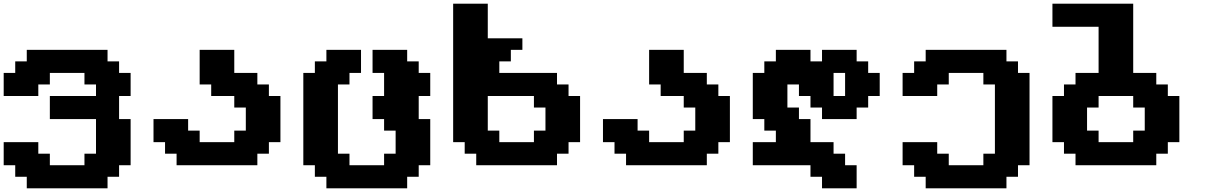

<svg xmlns="http://www.w3.org/2000/svg" viewBox="-20 -895 6532 1040"><path d="M125 125H562.5V62.5H625V0H687.5V-250H625V-375H687.5V-500H625V-562.5H562.5V-625H125V-562.5H62.5V-500H0V-375H187.5V-437.5H250V-500H437.5V-437.5H500V-375H250V-250H500V-62.5H437.5V0H250V-62.5H187.5V-125H0V0H62.5V62.5H125Z M936.5 0H1374V-62.5H1436.5V-125H1499V-375H1436.5V-437.5H1374V-500H1249V-625H1061.5V-437.5H1124V-375H1249V-312.5H1311.5V-187.5H1249V-125H1061.5V-187.5H999V-250H811.5V-125H874V-62.5H936.5Z M1748 125H2185.5V62.5H2248V0H2310.5V-250H2248V-375H2310.5V-500H2248V-562.5H2185.5V-625H1998V-500H2060.5V-375H1998V-250H2060.5V-187.5H2123V-62.5H2060.5V0H1873V-62.5H1810.5V-437.5H1873V-500H1935.5V-625H1748V-562.5H1685.5V-500H1623V0H1685.5V62.5H1748Z M2559.6 0H2997.1V-62.5H3059.6V-125H3122.1V-375H3059.6V-437.5H2997.1V-500H2684.6V-562.5H2747.1V-625H2809.6V-687.5H2622.1V-875H2434.6V-125H2497.1V-62.5H2559.6ZM2872.1 -125H2684.6V-187.5H2622.1V-375H2872.1V-312.5H2934.6V-187.5H2872.1Z M3371.1 0H3808.6V-62.5H3871.1V-125H3933.6V-375H3871.1V-437.5H3808.6V-500H3683.6V-625H3496.1V-437.5H3558.6V-375H3683.6V-312.5H3746.1V-187.5H3683.6V-125H3496.1V-187.5H3433.6V-250H3246.1V-125H3308.6V-62.5H3371.1Z M4432.6 125H4620.1V0H4557.6V-62.5H4495.1V-125H4370.1V-250H4307.6V-312.5H4245.1V-437.5H4307.6V-375H4370.1V-312.5H4432.6V-250H4620.1V-312.5H4682.6V-375H4745.1V-500H4682.6V-562.5H4620.1V-625H4432.6V-562.5H4370.1V-625H4182.6V-562.5H4120.1V-500H4057.6V-250H4120.1V-187.5H4182.6V-125H4057.6V0H4370.1V62.5H4432.6ZM4557.6 -375H4495.1V-500H4557.6Z M4994.1 125H5431.6V62.5H5494.1V0H5556.6V-500H5494.1V-562.5H5431.6V-625H4994.1V-562.5H4931.6V-500H4869.1V-375H5056.6V-437.5H5119.1V-500H5306.6V-437.5H5369.1V-62.5H5306.6V0H5119.1V-62.5H5056.6V-125H4869.1V0H4931.6V62.5H4994.1Z M5805.7 0H6243.2V-62.5H6305.7V-125H6368.2V-375H6305.7V-437.5H6243.2V-500H6118.2V-875H5680.7V-750H5930.7V-500H5805.7V-437.5H5743.2V-375H5680.7V-125H5743.2V-62.5H5805.7ZM6118.2 -125H5930.7V-187.5H5868.2V-312.5H5930.7V-375H6118.2V-312.5H6180.7V-187.5H6118.2Z"/></svg>

Font: Faithful 32x
Style: Semibold
Weight: 400
Foundry: Faithful Resource Pack
Version: Version 1.0; January 27, 2023